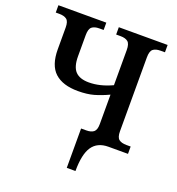

<svg xmlns="http://www.w3.org/2000/svg" viewBox="-160 -843 1090 1183"><g transform="rotate(20 384.5 -252.0)"><path d="M411 -48H445Q477 -48 493.5 -61.5Q510 -75 510 -113V-306Q461 -283 417 -270.5Q373 -258 313 -258Q213 -258 161 -305.5Q109 -353 109 -458V-600Q109 -640 92 -653Q75 -666 43 -666H20V-714H334V-666H306Q274 -666 257.5 -652.5Q241 -639 241 -598V-460Q241 -391 269.5 -361Q298 -331 358 -331Q431 -331 510 -368V-598Q510 -639 493.5 -652.5Q477 -666 445 -666H416V-714H736V-666H708Q675 -666 658.5 -652.5Q642 -639 642 -598V-114Q642 -74 659 -61Q676 -48 708 -48H736V0H608Q536 0 502 50Q468 100 468 210H411Z"/></g></svg>

Font: Noto Serif SemiBold
Style: Regular
Weight: 600
Designer: Monotype Design Team
Foundry: Monotype Imaging Inc.
Version: Version 1.001